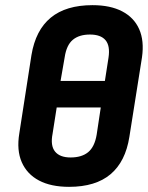

<svg xmlns="http://www.w3.org/2000/svg" viewBox="-20 -714 575 745"><path d="M248 11Q178 11 131.5 -13.5Q85 -38 64.5 -84.5Q44 -131 55 -197L102 -500Q118 -597 177 -645.5Q236 -694 339 -694Q408 -694 454 -670Q500 -646 520 -601Q540 -556 531 -492L482 -183Q467 -87 409 -38Q351 11 248 11ZM254 -103Q297 -103 322 -123.5Q347 -144 355 -191L371 -297H200L184 -195Q175 -149 193.5 -126Q212 -103 254 -103ZM215 -400H387L401 -490Q408 -536 389.5 -558Q371 -580 329 -580Q287 -580 262.5 -559.5Q238 -539 231 -492Z"/></svg>

Font: Sofia Sans Semi Condensed ExtraBold
Style: Italic
Weight: 800
Italic angle: -9°
Version: Version 4.100